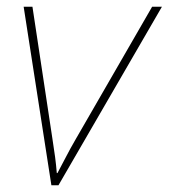

<svg xmlns="http://www.w3.org/2000/svg" viewBox="-20 -548 499 568"><path d="M132 0 50 -528H76L135 -138Q140 -106 143 -83.5Q146 -61 148 -36H150Q163 -60 175 -83.5Q187 -107 205 -138L430 -528H459L153 0Z"/></svg>

Font: Noto Sans Thin
Style: Italic
Weight: 100
Italic angle: -12°
Designer: Monotype Design Team
Foundry: Monotype Imaging Inc.
Version: Version 2.013; ttfautohint (v1.8.4.7-5d5b)